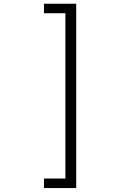

<svg xmlns="http://www.w3.org/2000/svg" viewBox="-20 -832 640 1005"><path d="M210 -812.5H378.9V152.3H210V102.5H322.3V-762.7H210Z"/></svg>

Font: TypoPRO Roboto Mono
Style: Regular
Weight: 300
Designer: Google
Version: Version 2.000986; 2015; ttfautohint (v1.3)